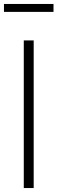

<svg xmlns="http://www.w3.org/2000/svg" viewBox="-21 -949 290 969"><path d="M99 -745H149V0H99ZM-1 -929H249V-889H-1Z"/></svg>

Font: Eudoxus Sans ExtraLight
Style: Regular
Weight: 200
Designer: Stijn de Vries
Foundry: tokotype
Version: Version 2.005